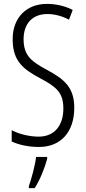

<svg xmlns="http://www.w3.org/2000/svg" viewBox="-20 -744 441 985"><path d="M361 -191C361 -294 312 -337 220 -386C144 -427 101 -457 101 -543C101 -621 145 -672 223 -672C255 -672 295 -664 334 -643L353 -693C321 -710 273 -724 222 -724C118 -725 44 -655 45 -541C45 -427 104 -387 185 -343C270 -298 305 -269 305 -187C305 -103 262 -43 178 -43C134 -43 80 -55 40 -76V-18C81 1 132 10 180 10C292 10 361 -67 361 -191ZM222 61H165C161 101 141 175 128 211V221H158C185 179 209 119 222 71Z"/></svg>

Font: Noto Sans UI Condensed Light
Style: Regular
Weight: 300
Width: 3
Designer: Monotype Design Team
Foundry: Monotype Imaging Inc.
Version: Version 1.901